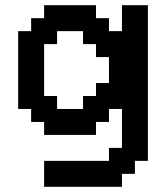

<svg xmlns="http://www.w3.org/2000/svg" viewBox="-20 -520 640 740"><path d="M150 200H450V150H500V100H550V-500H450V-400H400V-450H350V-500H150V-450H100V-400H50V-100H100V-50H150V0H350V-50H400V-100H450V50H400V100H150ZM200 -100V-150H150V-350H200V-400H300V-350H350V-300H400V-200H350V-150H300V-100Z"/></svg>

Font: Matrix Sans Video
Style: Regular
Weight: 400
Designer: Brad Neil
Version: Version 1.100